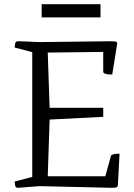

<svg xmlns="http://www.w3.org/2000/svg" viewBox="-20 -897 641 917"><path d="M473 -555V-649L208 -646L217 -382H473V-339L217 -326L208 -55H483L509 -149Q509 -156 518 -159Q527 -162 537.5 -162.5Q548 -163 551 -163L543 -12Q542 -4 535.5 -2Q529 0 514 0L170 -8L65 0Q54 0 52 -12.5Q50 -25 50 -30L134 -52V-648L50 -670Q50 -675 52 -687.5Q54 -700 65 -700Q65 -700 71 -700Q77 -700 99 -699Q121 -698 168 -696L508 -700Q522 -700 530.5 -699Q539 -698 540 -690L516 -541Q512 -541 501.5 -541.5Q491 -542 482 -545Q473 -548 473 -555ZM179 -814V-877H460V-814Z"/></svg>

Font: Mate SC
Style: Regular
Weight: 400
Designer: Eduardo Rodriguez Tunni
Foundry: Eduardo Rodriguez Tunni
Version: Version 1.003; ttfautohint (v1.8.4.7-5d5b);gftools[0.9.24]